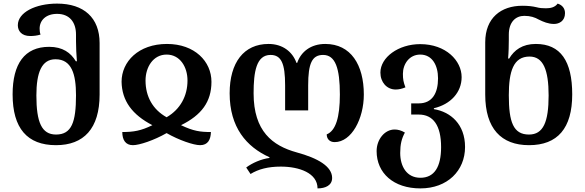

<svg xmlns="http://www.w3.org/2000/svg" viewBox="-20 -793 3248 1066"><path d="M291 13C445 13 533 -79 533 -268V-554C533 -694 446 -773 297 -773C177 -773 79 -724 79 -653C79 -622 99 -593 148 -593C165 -593 186 -595 205 -601C201 -612 200 -624 200 -634C200 -681 236 -716 297 -716C365 -716 402 -671 402 -601V-564C402 -534 404 -485 407 -453H401C373 -500 328 -533 253 -533C116 -533 50 -438 50 -269C50 -81 131 13 291 13ZM291 -46C211 -46 182 -115 182 -263C182 -390 211 -464 288 -464C378 -464 402 -381 402 -264C402 -115 378 -46 291 -46Z M718 13C754 13 835 -14 905 -54C973 -15 1055 13 1091 13C1135 13 1150 -19 1151 -60C1092 -60 1054 -65 985 -98C1099 -154 1154 -228 1154 -339C1154 -452 1061 -549 907 -549C749 -549 655 -451 655 -339C657 -233 714 -156 826 -98C763 -67 722 -60 659 -60C659 -16 677 13 718 13ZM905 -142C828 -185 788 -257 788 -346C788 -420 830 -490 905 -490C979 -490 1021 -422 1021 -346C1021 -260 981 -186 905 -142Z M1743 253C1787 253 1824 236 1824 195C1824 131 1745 85 1627 53C1493 16 1388 -64 1388 -275C1388 -394 1403 -488 1482 -488C1542 -488 1563 -440 1563 -319V-180H1691V-319C1691 -440 1712 -488 1774 -488C1842 -488 1867 -414 1867 -268C1867 -142 1844 -67 1794 -47C1794 -22 1810 -4 1838 -4C1932 -4 2000 -134 2000 -268C2000 -433 1928 -549 1786 -549C1706 -549 1651 -506 1630 -444H1626C1604 -506 1549 -549 1471 -549C1334 -549 1255 -446 1255 -275C1255 -86 1348 22 1476 80V84C1430 90 1380 112 1347 137L1371 173C1415 146 1469 132 1539 132C1642 132 1743 168 1743 253Z M2314 253C2464 253 2562 155 2562 23C2562 -103 2482 -172 2389 -187V-192C2482 -214 2543 -280 2543 -365C2543 -456 2456 -548 2313 -548C2191 -548 2092 -474 2092 -390C2092 -337 2127 -296 2177 -296C2194 -296 2212 -300 2231 -308C2220 -337 2217 -353 2217 -383C2217 -438 2253 -490 2313 -490C2380 -490 2412 -430 2412 -358C2412 -276 2380 -219 2305 -219H2263V-157H2305C2385 -157 2429 -97 2429 24C2429 133 2392 194 2314 194C2238 194 2202 131 2202 56C2202 8 2210 -24 2228 -57C2208 -69 2189 -74 2171 -74C2115 -74 2071 -18 2071 46C2071 168 2165 253 2314 253Z M2917 13C3076 13 3157 -81 3157 -269C3157 -454 3092 -549 2955 -549C2880 -549 2835 -515 2807 -468H2801C2804 -500 2805 -545 2805 -572V-601C2805 -671 2843 -705 2891 -705C2925 -705 2949 -697 2972 -684C2996 -672 3024 -660 3056 -660C3084 -660 3117 -676 3117 -720C3117 -746 3102 -765 3076 -773C3061 -752 3036 -747 3011 -747C2992 -747 2976 -748 2958 -753C2937 -758 2913 -761 2880 -761C2762 -761 2674 -694 2674 -558V-268C2674 -79 2763 13 2917 13ZM2917 -46C2830 -46 2805 -115 2805 -264C2805 -396 2830 -479 2920 -479C2996 -479 3026 -405 3026 -263C3026 -115 2996 -46 2917 -46Z"/></svg>

Font: Noto Serif Georgian SemiBold
Style: Regular
Weight: 600
Designer: Monotype Design Team, Akaki Razmadze
Foundry: Google LLC
Version: Version 2.003